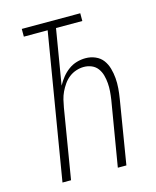

<svg xmlns="http://www.w3.org/2000/svg" viewBox="-111 -812 722 888"><g transform="rotate(-15 250.0 -367.5)"><path d="M77 0 193 -698H79V-735H359V-698H233L189 -434Q200 -454 214 -471.5Q228 -489 246.5 -502.5Q265 -516 286 -522Q307 -528 328 -528Q353 -528 375 -518.5Q397 -509 410.5 -491Q424 -473 430.5 -450Q437 -427 439 -403Q441 -379 439 -354Q437 -329 433 -305L383 0H342L394 -311Q397 -331 398.5 -350.5Q400 -370 398.5 -389.5Q397 -409 392 -427.5Q387 -446 376 -461Q365 -476 347.5 -483.5Q330 -491 310 -491Q292 -491 273.5 -485Q255 -479 239.5 -467Q224 -455 212.5 -438.5Q201 -422 193 -405Q185 -388 180.5 -369.5Q176 -351 173 -333L118 0Z"/></g></svg>

Font: Iosevka SS04 XLt Obl
Style: Regular
Weight: 200
Italic angle: -9°
Monospace: yes
Designer: Belleve Invis
Foundry: Belleve Invis
Version: Version 19.0.0; ttfautohint (v1.8.4)